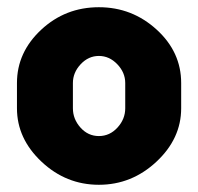

<svg xmlns="http://www.w3.org/2000/svg" viewBox="-20 -502 549 532"><path d="M254 -482Q346 -482 414 -420Q482 -358 482 -272V-202Q482 -118 413.5 -54Q345 10 254 10Q163 10 95 -54Q27 -118 27 -202V-272Q27 -357 94 -419.5Q161 -482 254 -482ZM327 -202V-272Q327 -301 305 -324Q283 -347 254 -347Q225 -347 203.5 -324Q182 -301 182 -272V-202Q182 -172 203 -148.5Q224 -125 254 -125Q284 -125 305.5 -148.5Q327 -172 327 -202Z"/></svg>

Font: Dosis
Style: ExtraBold
Weight: 800
Designer: EdgarTolentino, PabloImpallari, IginoMarini
Foundry: EdgarTolentino, PabloImpallari, IginoMarini
Version: Version 1.007